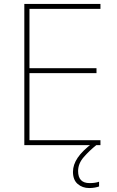

<svg xmlns="http://www.w3.org/2000/svg" viewBox="-20 -734 590 971"><path d="M488 0H103V-714H488V-689H129V-389H468V-364H129V-25H488ZM375 131Q375 192 433 192Q462 192 481 185V209Q473 212 460 214.5Q447 217 431 217Q397 217 373 196.5Q349 176 349 135Q349 99 373 63.5Q397 28 449 -11L467 0Q433 27 404 60Q375 93 375 131Z"/></svg>

Font: Noto Sans Syriac Western Thin
Style: Regular
Weight: 100
Designer: Patrick Giasson and the Monotype Design Team
Foundry: Monotype Imaging Inc.
Version: Version 3.000; ttfautohint (v1.8.4.7-5d5b)